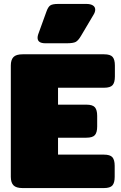

<svg xmlns="http://www.w3.org/2000/svg" viewBox="-20 -956 614 976"><path d="M171 -764Q171 -772 174 -781L216 -897Q224 -920 235 -928Q246 -936 276 -936H419Q440 -936 452 -928.5Q464 -921 464 -907Q464 -895 456 -882L392 -774Q378 -750 365 -743Q352 -736 318 -736H211Q171 -736 171 -764ZM35 -57V-623Q35 -652 48.5 -666Q62 -680 95 -680H509Q541 -680 552.5 -666.5Q564 -653 564 -623V-567Q564 -537 552.5 -523.5Q541 -510 509 -510H275V-424H419Q451 -424 462.5 -410.5Q474 -397 474 -367V-313Q474 -283 462.5 -269.5Q451 -256 419 -256H275V-170H508Q540 -170 551.5 -156.5Q563 -143 563 -113V-57Q563 -27 551.5 -13.5Q540 0 508 0H95Q62 0 48.5 -14Q35 -28 35 -57Z"/></svg>

Font: Mitr
Style: Bold
Weight: 700
Designer: Thanarat Vachiruckul
Foundry: Cadson Demak
Version: Version 1.003